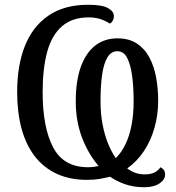

<svg xmlns="http://www.w3.org/2000/svg" viewBox="-20 -745 737 806"><path d="M585 41Q542 41 507 29Q472 17 442 -3Q421 2 398.5 6Q376 10 346 10Q273 10 218 -15.5Q163 -41 126 -89Q89 -137 70.5 -205Q52 -273 52 -359Q52 -470 84.5 -552Q117 -634 183.5 -679.5Q250 -725 350 -725Q409 -725 433.5 -711Q458 -697 458 -678Q458 -666 453 -657.5Q448 -649 441 -646Q421 -659 399.5 -665.5Q378 -672 352 -672Q283 -672 240 -634.5Q197 -597 178 -527Q159 -457 159 -358Q159 -210 203 -126.5Q247 -43 349 -43Q361 -43 373 -44.5Q385 -46 394 -48Q349 -101 323.5 -169.5Q298 -238 298 -319Q298 -406 319.5 -465Q341 -524 380 -554Q419 -584 473 -584Q522 -584 555 -562Q588 -540 607.5 -503Q627 -466 635.5 -419.5Q644 -373 644 -322Q644 -263 628.5 -208.5Q613 -154 584 -110.5Q555 -67 514 -38Q530 -26 548 -19.5Q566 -13 587 -13Q611 -13 626.5 -20Q642 -27 654 -43Q663 -38 668 -31Q673 -24 673 -11Q673 9 649.5 25Q626 41 585 41ZM466 -81Q491 -106 507.5 -141Q524 -176 532.5 -221Q541 -266 541 -319Q541 -380 534.5 -427.5Q528 -475 513.5 -502.5Q499 -530 473 -530Q447 -530 431.5 -505Q416 -480 409 -433.5Q402 -387 402 -321Q402 -267 410.5 -223Q419 -179 433 -144Q447 -109 466 -81Z"/></svg>

Font: Noto Serif SemiCondensed
Style: Regular
Weight: 400
Width: 4
Designer: Monotype Design Team
Foundry: Monotype Imaging Inc.
Version: Version 2.013